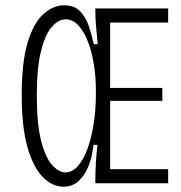

<svg xmlns="http://www.w3.org/2000/svg" viewBox="-20 -692 685 725"><path d="M219 13Q179 13 143 -22Q107 -57 84.5 -133.5Q62 -210 62 -334Q62 -458 84.5 -532Q107 -606 144 -639Q181 -672 222 -672Q261 -672 282.5 -649.5Q304 -627 315.5 -593Q327 -559 334 -525H349Q345 -565 342.5 -594.5Q340 -624 340 -651V-660H615V-607H396V-360H593V-311H396V-53H615V0H340V-9Q340 -42 342 -77Q344 -112 348 -145H333Q329 -103 315 -67Q301 -31 277.5 -9Q254 13 219 13ZM227 -41Q253 -41 274.5 -65.5Q296 -90 311 -132Q326 -174 334 -226.5Q342 -279 342 -335V-354Q342 -401 334.5 -448Q327 -495 312.5 -533.5Q298 -572 276.5 -595.5Q255 -619 228 -619Q201 -619 176 -591Q151 -563 135 -499.5Q119 -436 119 -331Q119 -221 136 -157.5Q153 -94 178 -67.5Q203 -41 227 -41Z"/></svg>

Font: Bricolage Grotesque 12pt Condensed ExtraLight
Style: Regular
Weight: 200
Width: 3
Designer: Mathieu Triay
Foundry: Atelier Triay
Version: Version 1.001; ttfautohint (v1.8.4.7-5d5b);gftools[0.9.33.de